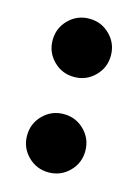

<svg xmlns="http://www.w3.org/2000/svg" viewBox="-83 -517 430 589"><g transform="rotate(15 132.0 -223.0)"><path d="M128.5 21Q90 21 63 -6Q36 -33 36 -71.5Q36 -110 63 -137Q90 -164 128.5 -164Q167 -164 194 -137Q221 -110 221 -71.5Q221 -33 194 -6Q167 21 128.5 21ZM128.5 -282Q90 -282 63 -309Q36 -336 36 -374.5Q36 -413 63 -440Q90 -467 128.5 -467Q167 -467 194 -440Q221 -413 221 -374.5Q221 -336 194 -309Q167 -282 128.5 -282Z"/></g></svg>

Font: Rozha One
Style: Regular
Weight: 400
Designer: Tim Donaldson, Indian Type Foundry
Foundry: Indian Type Foundry
Version: Version 1.300;PS 1.0;hotconv 1.0.78;makeotf.lib2.5.61930; tt